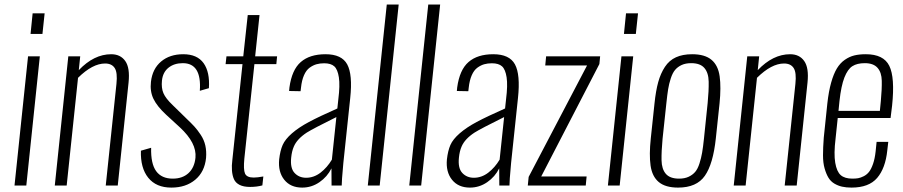

<svg xmlns="http://www.w3.org/2000/svg" viewBox="-20 -830 4038 859"><path d="M116.7 -678.2 126 -770.5H179.7L169.9 -678.2ZM44.9 0 105.5 -578.1H158.2L97.7 0Z M225.1 0 285.6 -578.1H338.9L332.5 -516.1Q400.4 -587.4 477.5 -587.4Q519 -587.4 540.5 -556.9Q562 -526.4 555.2 -460.9L506.8 0H453.1L501 -455.1Q506.3 -505.4 493.2 -525.6Q480 -545.9 450.2 -545.9Q394 -545.9 329.1 -481.9L278.3 0Z M746.6 9.3Q678.7 9.3 643.3 -34.7Q607.9 -78.6 610.4 -155.8L656.2 -168.9Q654.3 -97.7 678.7 -64.2Q703.1 -30.8 752.9 -30.8Q796.4 -30.8 823.2 -55.4Q850.1 -80.1 854.5 -124.5Q860.8 -189.9 784.7 -260.3L723.1 -316.9Q682.6 -354.5 666.5 -387.9Q650.4 -421.4 655.3 -463.9Q662.1 -522.5 700.9 -554.9Q739.7 -587.4 799.8 -587.4Q862.3 -587.4 890.9 -547.4Q919.4 -507.3 914.6 -435.5L874 -423.8Q882.8 -547.4 797.9 -547.4Q759.3 -547.4 733.9 -527.1Q708.5 -506.8 704.6 -469.7Q701.2 -436.5 711.2 -413.1Q721.2 -389.6 752.4 -359.9L814.9 -298.8Q837.4 -277.3 850.3 -263.2Q863.3 -249 878.2 -226.6Q893.1 -204.1 898.7 -178.7Q904.3 -153.3 901.9 -123.5Q895.5 -61 853.5 -25.9Q811.5 9.3 746.6 9.3Z M1099.1 6.3Q1069.8 6.3 1051.8 -2.9Q1033.7 -12.2 1026.6 -28.6Q1019.5 -44.9 1017.8 -66.9Q1016.1 -88.9 1019.5 -114.3L1064.9 -543H989.3L993.2 -578.1H1068.4L1088.4 -762.7H1141.1L1121.6 -578.1H1219.7L1216.3 -543H1118.2L1073.2 -120.6Q1068.4 -71.3 1076.2 -53.5Q1084 -35.6 1115.2 -35.6Q1130.9 -35.6 1158.2 -40.5L1153.8 -0.5Q1128.9 6.3 1099.1 6.3Z M1349.6 -34.7Q1384.3 -34.7 1414.1 -57.6Q1443.8 -80.6 1464.8 -115.7L1484.9 -306.2Q1380.4 -254.4 1352.5 -236.8Q1308.6 -208 1294.4 -173.8Q1285.6 -153.8 1282.7 -124.5Q1277.8 -77.6 1297.9 -56.2Q1317.9 -34.7 1349.6 -34.7ZM1332 9.3Q1279.8 9.3 1251.7 -25.9Q1223.6 -61 1229 -117.2Q1233.4 -155.8 1244.6 -181.4Q1255.9 -207 1286.1 -233.4Q1316.4 -259.8 1362.1 -284.2Q1407.7 -308.6 1489.3 -344.7L1493.7 -386.2Q1501.5 -448.2 1496.1 -483.9Q1490.7 -519.5 1475.6 -533.2Q1460.4 -546.9 1430.2 -546.9Q1411.1 -546.9 1395.8 -542.5Q1380.4 -538.1 1365.2 -527.1Q1350.1 -516.1 1340.1 -493.4Q1330.1 -470.7 1326.7 -438L1324.7 -421.9L1273.4 -422.9Q1273.4 -423.8 1274.2 -430.7Q1274.9 -437.5 1274.9 -438.5Q1285.6 -517.6 1325.7 -552.5Q1365.7 -587.4 1436.5 -587.4Q1508.8 -587.4 1533.4 -542Q1558.1 -496.6 1546.9 -391.6L1516.1 -100.6Q1508.3 -15.1 1508.8 0H1463.4Q1462.9 -65.4 1462.9 -76.7Q1444.3 -39.1 1409.2 -14.9Q1374 9.3 1332 9.3Z M1625.5 0 1710.4 -809.6H1763.7L1678.7 0Z M1811 0 1896 -809.6H1949.2L1864.3 0Z M2100.1 -34.7Q2134.8 -34.7 2164.6 -57.6Q2194.3 -80.6 2215.3 -115.7L2235.4 -306.2Q2130.9 -254.4 2103 -236.8Q2059.1 -208 2044.9 -173.8Q2036.1 -153.8 2033.2 -124.5Q2028.3 -77.6 2048.3 -56.2Q2068.4 -34.7 2100.1 -34.7ZM2082.5 9.3Q2030.3 9.3 2002.2 -25.9Q1974.1 -61 1979.5 -117.2Q1983.9 -155.8 1995.1 -181.4Q2006.3 -207 2036.6 -233.4Q2066.9 -259.8 2112.5 -284.2Q2158.2 -308.6 2239.7 -344.7L2244.1 -386.2Q2252 -448.2 2246.6 -483.9Q2241.2 -519.5 2226.1 -533.2Q2210.9 -546.9 2180.7 -546.9Q2161.6 -546.9 2146.2 -542.5Q2130.9 -538.1 2115.7 -527.1Q2100.6 -516.1 2090.6 -493.4Q2080.6 -470.7 2077.1 -438L2075.2 -421.9L2023.9 -422.9Q2023.9 -423.8 2024.7 -430.7Q2025.4 -437.5 2025.4 -438.5Q2036.1 -517.6 2076.2 -552.5Q2116.2 -587.4 2187 -587.4Q2259.3 -587.4 2283.9 -542Q2308.6 -496.6 2297.4 -391.6L2266.6 -100.6Q2258.8 -15.1 2259.3 0H2213.9Q2213.4 -65.4 2213.4 -76.7Q2194.8 -39.1 2159.7 -14.9Q2124.5 9.3 2082.5 9.3Z M2341.3 0 2345.2 -38.6 2606.4 -537.1H2419.4L2423.3 -578.1H2665L2661.6 -543.5L2401.4 -40.5H2604.5L2600.6 0Z M2771.5 -678.2 2780.8 -770.5H2834.5L2824.7 -678.2ZM2699.7 0 2760.3 -578.1H2813L2752.4 0Z M3013.7 9.3Q2957 9.3 2927.2 -15.6Q2897.5 -40.5 2890.6 -89.4Q2883.8 -138.2 2891.6 -210.9L2908.2 -367.2Q2914.1 -423.8 2924.8 -462.6Q2935.5 -501.5 2954.8 -530.8Q2974.1 -560.1 3004.2 -573.7Q3034.2 -587.4 3076.7 -587.4Q3133.3 -587.4 3163.1 -562.5Q3192.9 -537.6 3199.7 -488.5Q3206.5 -439.5 3199.2 -367.2L3182.6 -210.9Q3170.4 -96.2 3133.5 -43.5Q3096.7 9.3 3013.7 9.3ZM3018.1 -30.8Q3043 -30.8 3060.8 -39.1Q3078.6 -47.4 3090.1 -60.8Q3101.6 -74.2 3109.4 -98.6Q3117.2 -123 3121.3 -147.2Q3125.5 -171.4 3129.4 -209L3146 -369.1Q3151.4 -424.8 3150.6 -464.6Q3149.9 -504.4 3131.3 -525.9Q3112.8 -547.4 3072.3 -547.4Q3047.4 -547.4 3029.5 -539.1Q3011.7 -530.8 3000.2 -517.1Q2988.8 -503.4 2981 -479.2Q2973.1 -455.1 2969.2 -430.7Q2965.3 -406.2 2961.4 -369.1L2944.3 -209Q2939 -152.8 2939.7 -113.3Q2940.4 -73.7 2959 -52.2Q2977.5 -30.8 3018.1 -30.8Z M3262.7 0 3323.2 -578.1H3376.5L3370.1 -516.1Q3438 -587.4 3515.1 -587.4Q3556.6 -587.4 3578.1 -556.9Q3599.6 -526.4 3592.8 -460.9L3544.4 0H3490.7L3538.6 -455.1Q3543.9 -505.4 3530.8 -525.6Q3517.6 -545.9 3487.8 -545.9Q3431.6 -545.9 3366.7 -481.9L3315.9 0Z M3731.4 -334H3916.5L3920.9 -378.9Q3925.8 -431.2 3925 -468.5Q3924.3 -505.9 3906 -526.6Q3887.7 -547.4 3849.1 -547.4Q3814.5 -547.4 3793.5 -533.9Q3772.5 -520.5 3757.8 -483.2Q3743.2 -445.8 3735.8 -377.9ZM3789.6 9.3Q3765.6 9.3 3747.3 5.1Q3729 1 3712.6 -8.8Q3696.3 -18.6 3686.3 -35.2Q3676.3 -51.8 3669.2 -76.7Q3662.1 -101.6 3662.1 -135.5Q3662.1 -169.4 3665.5 -213.9L3681.6 -368.2Q3687.5 -421.4 3698.5 -460.4Q3709.5 -499.5 3724.1 -523.7Q3738.8 -547.9 3759.5 -562.3Q3780.3 -576.7 3802.2 -582Q3824.2 -587.4 3853.5 -587.4Q3933.1 -587.4 3958.7 -535.4Q3984.4 -483.4 3971.2 -357.4L3964.4 -302.2H3728L3718.3 -210Q3710 -141.6 3716.8 -101.8Q3723.6 -62 3741.5 -46.4Q3759.3 -30.8 3793.5 -30.8Q3808.1 -30.8 3819.3 -32.7Q3830.6 -34.7 3844.5 -41.7Q3858.4 -48.8 3868.2 -61.3Q3877.9 -73.7 3886 -96.9Q3894 -120.1 3897.5 -152.3L3901.9 -195.3H3954.1L3949.7 -157.2Q3941.4 -77.1 3904.3 -33.9Q3867.2 9.3 3789.6 9.3Z"/></svg>

Font: Oswald
Style: Extra-Light
Weight: 200
Designer: Vernon Adams
Foundry: Vernon Adams
Version: 3.0; ttfautohint (v0.94.23-7a4d-dirty) -l 8 -r 50 -G 200 -x 